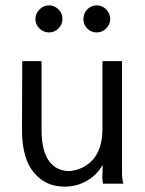

<svg xmlns="http://www.w3.org/2000/svg" viewBox="-20 -685 540 716"><path d="M63 -457H135V-202Q135 -158 143 -128.5Q151 -99 165.5 -81Q180 -63 198.5 -55Q217 -47 239 -47Q263 -49 285 -59Q307 -69 324.5 -87.5Q342 -106 352 -135Q362 -164 362 -205V-457H435V-41Q435 -18 440 0H364Q363 -7 362 -15.5Q361 -24 362 -35L363 -70Q341 -32 303.5 -10.5Q266 11 221 11Q186 11 158 -1.5Q130 -14 107.5 -40Q85 -66 73.5 -106Q62 -146 62 -202ZM198 -650Q213 -635 213 -614Q213 -594 198 -579Q183 -564 163 -564Q142 -564 127 -579Q112 -594 112 -614Q112 -634 127 -649.5Q142 -665 163 -665Q183 -665 198 -650ZM376 -650Q391 -635 391 -614Q391 -594 376 -579Q361 -564 341 -564Q320 -564 305.5 -578.5Q291 -593 291 -614Q291 -635 305.5 -650Q320 -665 341 -665Q361 -665 376 -650Z"/></svg>

Font: Inconsolata
Style: Regular
Weight: 400
Designer: Raph Levien, Kirill Tkachev
Foundry: Cyreal
Version: Version 1.013